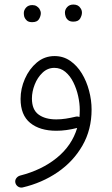

<svg xmlns="http://www.w3.org/2000/svg" viewBox="-20 -581 503 866"><path d="M272.9 -524.4Q272.9 -538.1 283.2 -549.3Q293.5 -560.5 311 -560.5Q333.5 -560.5 343.3 -543.9Q349.6 -535.2 349.6 -523.9Q349.6 -511.7 341.6 -497.6Q333.5 -483.4 310.5 -483.4Q295.4 -483.4 287.1 -490.5Q278.8 -497.6 275.9 -506.8Q272.9 -515.6 272.9 -524.4ZM87.4 -522Q87.4 -535.6 97.7 -546.9Q107.9 -558.1 125.5 -558.1Q137.2 -558.1 145 -553.2Q152.8 -548.3 157.7 -541.5Q164.1 -530.8 164.1 -521.5Q164.1 -508.8 156 -494.9Q147.9 -481 125 -481Q109.4 -481 101.3 -488Q93.3 -495.1 89.8 -504.4Q87.4 -513.2 87.4 -522ZM226.1 -328.1Q265.6 -328.1 296.6 -306.6Q327.6 -285.2 349.1 -249.8Q370.6 -214.4 381.8 -171.6Q393.1 -128.9 393.1 -86.9Q393.1 3.9 351.8 75.7Q310.5 147.5 240 195.8Q169.4 244.1 81.5 264.6Q70.3 266.6 61 260.3Q51.8 253.9 49.3 243.2Q46.9 231.9 53.5 222.9Q60.1 213.9 70.8 210.9Q168.5 186 236.3 130.9Q304.2 75.7 328.1 -3.9Q277.8 8.8 234.4 8.8Q159.7 8.8 116.2 -26.6Q72.8 -62 72.8 -134.8Q72.8 -181.2 92.3 -225.6Q111.8 -270 146.2 -299.1Q180.7 -328.1 226.1 -328.1ZM124 -136.7Q124 -86.4 153.8 -64.5Q183.6 -42.5 233.9 -42.5Q255.4 -42.5 277.1 -45.9Q298.8 -49.3 321.3 -54.7Q329.6 -57.1 338.4 -53.2Q339.8 -68.8 339.8 -85Q339.8 -114.7 332.5 -147.7Q325.2 -180.7 310.8 -209.7Q296.4 -238.8 274.9 -256.8Q253.4 -274.9 225.1 -274.9Q194.8 -274.9 171.9 -253.2Q148.9 -231.4 136.5 -199.5Q124 -167.5 124 -136.7Z"/></svg>

Font: Mikhak-DS1-FD Light
Style: Regular
Weight: 300
Designer: Amin Abedi
Version: Version 3.2